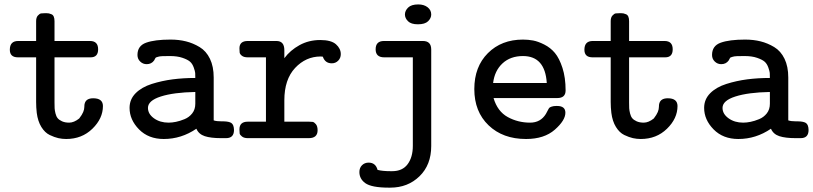

<svg xmlns="http://www.w3.org/2000/svg" viewBox="-20 -631 3714 877"><path d="M24.9 -403.8Q24.9 -443.8 63 -443.8H145V-534.2Q145 -551.3 153.1 -560.1Q161.1 -568.8 168 -569.8Q174.8 -570.8 187 -570.8H191.9Q198.7 -570.8 203.4 -569.8Q208 -568.8 215.1 -565.9Q222.2 -563 225.6 -554.9Q229 -546.9 229 -534.2V-443.8H391.1Q428.2 -443.8 428.2 -405.8Q428.2 -369.1 394 -369.1Q393.6 -369.1 393.1 -369.1H229V-162.1Q229 -146 229.5 -136.5Q230 -127 233.4 -113Q236.8 -99.1 243.4 -91.1Q250 -83 263.4 -76.9Q276.9 -70.8 295.9 -70.8Q317.9 -70.8 341.8 -89.8Q355 -106.9 360.1 -119.4Q365.2 -131.8 365.2 -142.8Q365.2 -153.8 367.2 -159.2Q374 -182.1 405.8 -182.1Q449.7 -182.1 450.2 -147Q450.2 -89.8 402.1 -43Q354 3.9 282.2 3.9Q264.2 3.9 246.6 0Q229 -3.9 207 -14.4Q185.1 -24.9 168.9 -51Q152.8 -77.1 147.9 -115.2Q145 -140.1 145 -165V-369.1H63Q62.5 -369.1 62 -369.1Q24.9 -369.1 24.9 -403.8Z M571.8 -138.2Q571.8 -177.2 599.4 -205.1Q627 -232.9 673.3 -247.6Q719.7 -262.2 768.8 -268.6Q817.9 -274.9 872.1 -274.9Q872.1 -290 871.6 -297.6Q871.1 -305.2 865 -322.5Q858.9 -339.8 847.9 -349.4Q836.9 -358.9 813.5 -366.9Q790 -375 755.9 -375Q734.9 -375 721.9 -374.5Q709 -374 701.9 -371.6Q694.8 -369.1 692.9 -368.7Q690.9 -368.2 688 -362.5Q685.1 -356.9 684.1 -355Q671.9 -337.9 649.9 -337.9Q632.8 -337.9 620.4 -349.9Q607.9 -361.8 607.9 -379.9Q607.9 -421.9 647.5 -436Q687 -450.2 758.8 -450.2Q796.9 -450.2 829.3 -442.1Q861.8 -434.1 891.8 -416Q921.9 -397.9 939 -362.5Q956.1 -327.1 956.1 -276.9V-81.1Q968.8 -76.7 992.7 -76.7Q995.1 -76.7 997.6 -76.7Q999 -76.7 1001 -76.7Q1025.9 -76.2 1036.6 -69.3Q1048.3 -61.5 1048.8 -37.1Q1048.8 0 1012.7 0H989.7Q942.9 0 915.3 -9Q887.7 -18.1 877 -43Q808.1 3.9 728 3.9Q658.2 3.9 615 -40Q571.8 -84 571.8 -138.2ZM655.8 -138.2Q655.8 -110.4 683.3 -90.6Q710.9 -70.8 750 -70.8Q766.1 -70.8 783.9 -74.5Q801.8 -78.1 822.8 -86.7Q843.8 -95.2 857.9 -113Q872.1 -130.9 872.1 -157.2V-210.9Q772.9 -209 714.4 -190.2Q655.8 -171.4 655.8 -138.2Z M1073.7 -40Q1073.7 -75.2 1111.8 -75.2H1194.8V-369.1H1111.8Q1093.8 -369.1 1084.7 -376.5Q1075.7 -383.8 1074.7 -390.9Q1073.7 -397.9 1073.7 -410.2Q1073.7 -443.8 1111.8 -443.8Q1112.3 -443.8 1112.8 -443.8H1242.7Q1278.8 -443.8 1278.8 -401.9V-365.2Q1305.7 -401.4 1348.1 -424.8Q1390.6 -448.2 1442.9 -448.2Q1492.7 -448.2 1514.6 -428.7Q1536.6 -409.2 1536.6 -383.8Q1536.6 -365.7 1524.7 -353.8Q1512.7 -341.8 1495.6 -341.8Q1464.8 -341.8 1454.6 -372.1Q1453.6 -372.1 1449.7 -372.6Q1445.8 -373 1444.8 -373Q1377 -373 1327.9 -320.6Q1278.8 -268.1 1278.8 -172.9V-75.2H1391.6Q1401.4 -75.2 1408.2 -74.2Q1415 -73.2 1422.9 -63.7Q1430.7 -54.2 1430.7 -36.1Q1430.7 0 1390.6 0H1111.8Q1094.7 0 1085.2 -7.6Q1075.7 -15.1 1074.7 -21.5Q1073.7 -27.8 1073.7 -40Z M1621.6 154.8Q1621.6 135.7 1633.5 123.8Q1645.5 111.8 1663.6 111.8Q1695.8 111.8 1704.6 145Q1726.6 150.9 1764.6 150.9H1771.5Q1818.4 150.9 1842 118.9Q1865.7 86.9 1865.7 35.2V-369.1H1734.9Q1695.8 -369.1 1695.8 -405.8Q1695.8 -443.8 1733.9 -443.8H1911.6Q1949.7 -443.8 1949.7 -404.8V36.1Q1949.7 122.1 1896.2 174.1Q1842.8 226.1 1762.7 226.1H1755.9Q1676.8 226.1 1647.9 205.1Q1621.6 185.5 1621.6 154.8ZM1890.6 -610.8Q1916.5 -610.8 1933.1 -597.9Q1949.7 -585 1949.7 -564.9Q1949.7 -547.9 1935.3 -533.9Q1920.9 -520 1888.7 -520Q1857.9 -520 1843.8 -533.9Q1829.6 -547.9 1829.6 -564.9Q1829.6 -582 1844.2 -596.4Q1858.9 -610.8 1890.6 -610.8Z M2146.5 -224.1Q2146.5 -326.2 2208.5 -388.2Q2270.5 -450.2 2368.7 -450.2Q2392.6 -450.2 2415 -446Q2437.5 -441.9 2466.1 -427.5Q2494.6 -413.1 2514.6 -389.2Q2534.7 -365.2 2549.1 -321Q2563.5 -276.9 2563.5 -217.8Q2563.5 -183.1 2525.4 -183.1Q2524.9 -183.1 2524.4 -183.1H2234.4Q2252.4 -122.1 2299.1 -96.4Q2345.7 -70.8 2401.4 -70.8Q2449.2 -70.8 2473.6 -110.8Q2476.6 -115.7 2481.7 -126Q2486.8 -136.2 2489.3 -138.7Q2491.7 -141.1 2499.8 -144Q2507.8 -147 2521.5 -147H2524.4Q2562.5 -147 2562.5 -116.2Q2562.5 -81.1 2514.2 -38.6Q2465.8 3.9 2382.8 3.9Q2276.9 3.9 2211.7 -58.6Q2146.5 -121.1 2146.5 -224.1ZM2232.4 -252H2477.5Q2469.7 -375 2368.7 -375Q2311.5 -375 2275.4 -341.6Q2239.3 -308.1 2232.4 -252Z M2649.4 -403.8Q2649.4 -443.8 2687.5 -443.8H2769.5V-534.2Q2769.5 -551.3 2777.6 -560.1Q2785.6 -568.8 2792.5 -569.8Q2799.3 -570.8 2811.5 -570.8H2816.4Q2823.2 -570.8 2827.9 -569.8Q2832.5 -568.8 2839.6 -565.9Q2846.7 -563 2850.1 -554.9Q2853.5 -546.9 2853.5 -534.2V-443.8H3015.6Q3052.7 -443.8 3052.7 -405.8Q3052.7 -369.1 3018.6 -369.1Q3018.1 -369.1 3017.6 -369.1H2853.5V-162.1Q2853.5 -146 2854 -136.5Q2854.5 -127 2857.9 -113Q2861.3 -99.1 2867.9 -91.1Q2874.5 -83 2887.9 -76.9Q2901.4 -70.8 2920.4 -70.8Q2942.4 -70.8 2966.3 -89.8Q2979.5 -106.9 2984.6 -119.4Q2989.7 -131.8 2989.7 -142.8Q2989.7 -153.8 2991.7 -159.2Q2998.5 -182.1 3030.3 -182.1Q3074.2 -182.1 3074.7 -147Q3074.7 -89.8 3026.6 -43Q2978.5 3.9 2906.7 3.9Q2888.7 3.9 2871.1 0Q2853.5 -3.9 2831.5 -14.4Q2809.6 -24.9 2793.5 -51Q2777.3 -77.1 2772.5 -115.2Q2769.5 -140.1 2769.5 -165V-369.1H2687.5Q2687 -369.1 2686.5 -369.1Q2649.4 -369.1 2649.4 -403.8Z M3196.3 -138.2Q3196.3 -177.2 3223.9 -205.1Q3251.5 -232.9 3297.9 -247.6Q3344.2 -262.2 3393.3 -268.6Q3442.4 -274.9 3496.6 -274.9Q3496.6 -290 3496.1 -297.6Q3495.6 -305.2 3489.5 -322.5Q3483.4 -339.8 3472.4 -349.4Q3461.4 -358.9 3438 -366.9Q3414.6 -375 3380.4 -375Q3359.4 -375 3346.4 -374.5Q3333.5 -374 3326.4 -371.6Q3319.3 -369.1 3317.4 -368.7Q3315.4 -368.2 3312.5 -362.5Q3309.6 -356.9 3308.6 -355Q3296.4 -337.9 3274.4 -337.9Q3257.3 -337.9 3244.9 -349.9Q3232.4 -361.8 3232.4 -379.9Q3232.4 -421.9 3272 -436Q3311.5 -450.2 3383.3 -450.2Q3421.4 -450.2 3453.9 -442.1Q3486.3 -434.1 3516.4 -416Q3546.4 -397.9 3563.5 -362.5Q3580.6 -327.1 3580.6 -276.9V-81.1Q3593.3 -76.7 3617.2 -76.7Q3619.6 -76.7 3622.1 -76.7Q3623.5 -76.7 3625.5 -76.7Q3650.4 -76.2 3661.1 -69.3Q3672.9 -61.5 3673.3 -37.1Q3673.3 0 3637.2 0H3614.3Q3567.4 0 3539.8 -9Q3512.2 -18.1 3501.5 -43Q3432.6 3.9 3352.5 3.9Q3282.7 3.9 3239.5 -40Q3196.3 -84 3196.3 -138.2ZM3280.3 -138.2Q3280.3 -110.4 3307.9 -90.6Q3335.4 -70.8 3374.5 -70.8Q3390.6 -70.8 3408.4 -74.5Q3426.3 -78.1 3447.3 -86.7Q3468.3 -95.2 3482.4 -113Q3496.6 -130.9 3496.6 -157.2V-210.9Q3397.5 -209 3338.9 -190.2Q3280.3 -171.4 3280.3 -138.2Z"/></svg>

Font: CMU Typewriter Text
Style: Bold
Weight: 700
Version: Version 0.7.0